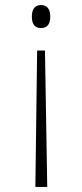

<svg xmlns="http://www.w3.org/2000/svg" viewBox="-20 -562 325 760"><path d="M142 -542C123 -542 106 -531 106 -496C106 -461 123 -451 142 -451C162 -451 179 -461 179 -496C179 -531 162 -542 142 -542ZM158 -362H127L120 178H167Z"/></svg>

Font: Noto Serif Myanmar ExtraLight
Style: Regular
Weight: 200
Designer: Ben Mitchell and the Monotype Design Team
Foundry: Monotype Imaging Inc.
Version: Version 2.106